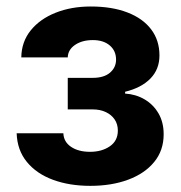

<svg xmlns="http://www.w3.org/2000/svg" viewBox="-20 -573 567 603"><path d="M32.3 -154.5H179Q180 -127.5 203.1 -111.9Q226.2 -96.2 262.8 -96.2Q299.7 -96.2 324.9 -113.5Q350.1 -130.7 350.1 -163Q350.1 -182.9 340.2 -197.6Q330.3 -212.4 312.5 -220.9Q294.7 -229.4 271.3 -229.4H192.8V-328.5H271.3Q306.5 -328.5 325.5 -344.8Q344.5 -361.2 344.5 -385.7Q344.5 -413.4 324.8 -430.2Q305 -447.1 271.7 -447.1Q237.9 -447.1 215.7 -432Q193.5 -416.9 192.8 -392.8H46.9Q47.6 -441.8 76.5 -477.6Q105.5 -513.5 154.7 -533Q203.8 -552.6 264.9 -552.6Q331.7 -552.6 380.1 -533.9Q428.6 -515.3 454.7 -480.8Q480.8 -446.4 480.8 -398.8Q480.8 -355.5 452.4 -326.3Q424 -297.2 372.9 -284.8V-279.1Q406.6 -277 433.9 -261Q461.3 -245 477.6 -217.2Q494 -189.3 494 -151.3Q494 -100.5 464.3 -64.3Q434.7 -28.1 382.6 -8.7Q330.6 10.7 263.5 10.7Q198.2 10.7 146.5 -8.3Q94.8 -27.3 64.5 -64.3Q34.1 -101.2 32.3 -154.5Z"/></svg>

Font: InterMG
Style: Bold
Weight: 700
Designer: Rasmus Andersson
Foundry: rsms
Version: Version 3.019;December 26, 2023;FontCreator 15.0.0.2955 64-b